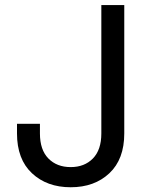

<svg xmlns="http://www.w3.org/2000/svg" viewBox="-20 -748 611 777"><path d="M266.1 9.8Q169.9 9.8 109.4 -46.9Q48.8 -103.5 48.8 -208V-247.1H141.6V-208Q141.6 -141.6 175.8 -106.7Q210 -71.8 266.1 -71.8Q321.8 -71.8 356 -106.7Q390.1 -141.6 390.1 -208V-727.5H482.9V-208Q482.9 -103.5 422.6 -46.9Q362.3 9.8 266.1 9.8Z"/></svg>

Font: Adwaita Sans
Style: Regular
Weight: 400
Designer: Rasmus Andersson
Foundry: rsms
Version: Version 4.001;git-9221beed3